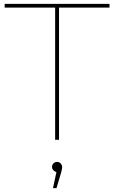

<svg xmlns="http://www.w3.org/2000/svg" viewBox="-20 -720 588 989"><path d="M264 0V-681H4V-700H544V-681H284V0ZM253 249 273 155 274 166Q264 166 256 158Q248 150 248 140Q248 129 255.5 121.5Q263 114 274 114Q286 114 293 122.5Q300 131 300 140Q300 148 298 156Q296 164 294 172L271 249Z"/></svg>

Font: Montserrat Thin Thin
Style: Regular
Weight: 250
Version: Version 9.000